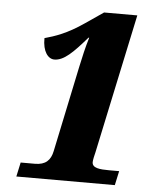

<svg xmlns="http://www.w3.org/2000/svg" viewBox="-52 -762 650 806"><g transform="rotate(5 273.0 -359.0)"><path d="M47 0H462L475 -60H433C393 -60 361 -63 361 -88C361 -97 366 -119 369 -130L494 -718H354L278 -666C207 -617 157 -601 114 -589C113 -532 137 -503 163 -503C203 -503 241 -541 298 -607H301C288 -565 279 -524 270 -482L194 -120C186 -81 165 -60 120 -60H60Z"/></g></svg>

Font: Noto Serif SemiCondensed Black
Style: Italic
Weight: 900
Width: 4
Italic angle: -12°
Designer: Monotype Design Team
Foundry: Monotype Imaging Inc.
Version: Version 2.014